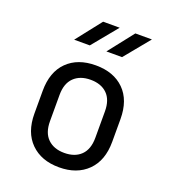

<svg xmlns="http://www.w3.org/2000/svg" viewBox="-143 -889 886 1002"><g transform="rotate(20 300.0 -388.5)"><path d="M300 8Q201 8 142.5 -50Q84 -108 84 -212V-338Q84 -443 142 -500.5Q200 -558 300 -558Q400 -558 458 -500.5Q516 -443 516 -338V-212Q516 -108 457.5 -50Q399 8 300 8ZM300 -72Q359 -72 392.5 -105Q426 -138 426 -202V-348Q426 -412 392.5 -445Q359 -478 300 -478Q242 -478 208 -445Q174 -412 174 -348V-202Q174 -138 208 -105Q242 -72 300 -72ZM326 -645 436 -785H528L413 -645ZM147 -645 257 -785H349L234 -645Z"/></g></svg>

Font: JetBrains Mono NL
Style: Regular
Weight: 400
Monospace: yes
Designer: Philipp Nurullin, Konstantin Bulenkov
Foundry: JetBrains
Version: Version 2.305; ttfautohint (v1.8.4.7-5d5b)